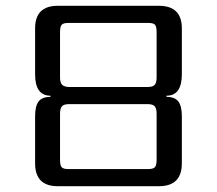

<svg xmlns="http://www.w3.org/2000/svg" viewBox="-20 -642 749 662"><path d="M520 -375V-531Q520 -550 514.5 -556.5Q509 -563 490 -563H217Q198 -563 192.5 -556.5Q187 -550 187 -531V-375Q187 -357 194.5 -349.5Q202 -342 221 -342H489Q507 -342 513.5 -349.5Q520 -357 520 -375ZM520 -91V-250Q520 -268 513.5 -275.5Q507 -283 489 -283H218Q200 -283 193.5 -275.5Q187 -268 187 -250V-91Q187 -72 192.5 -65.5Q198 -59 217 -59H490Q508 -59 514 -65.5Q520 -72 520 -91ZM607 -544V-386Q607 -312 554 -312V-308Q583 -308 595 -292Q607 -276 607 -241V-79Q607 0 528 0H179Q101 0 101 -79V-241Q101 -276 113 -292Q125 -308 154 -308V-312Q101 -312 101 -386V-544Q101 -622 179 -622H528Q607 -622 607 -544Z"/></svg>

Font: Sarpanch
Style: Regular
Weight: 400
Designer: Manushi Parikh (Devanagari and Latin), Jyotish Sonowal (Devanagari)
Foundry: Indian Type Foundry
Version: Version 2.004;PS 1.0;hotconv 1.0.78;makeotf.lib2.5.61930; tt